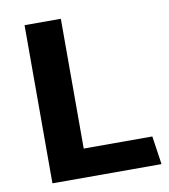

<svg xmlns="http://www.w3.org/2000/svg" viewBox="-78 -747 717 813"><g transform="rotate(-10 280.5 -340.0)"><path d="M533 -122H238V-680H82V0H551Z"/></g></svg>

Font: Catamaran ExtraBold
Style: Regular
Weight: 800
Designer: Pria Ravichandran
Version: Version 2.000